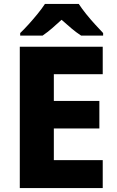

<svg xmlns="http://www.w3.org/2000/svg" viewBox="-20 -950 589 970"><path d="M499 0H80V-714H499V-575H252V-440H482V-301H252V-141H499ZM378 -930Q393 -907 415 -879.5Q437 -852 460.5 -826.5Q484 -801 501 -783V-770H390Q364 -787 340.5 -807Q317 -827 291 -850Q266 -827 243.5 -807.5Q221 -788 195 -770H82V-783Q101 -801 124.5 -827Q148 -853 170 -880Q192 -907 207 -930Z"/></svg>

Font: Noto Sans Hebrew Thin ExtraBold
Style: Regular
Weight: 800
Version: Version 3.001